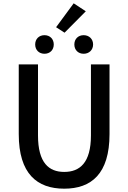

<svg xmlns="http://www.w3.org/2000/svg" viewBox="-20 -1124 773 1157"><path d="M367 13C530 13 640 -76 640 -316V-736H528V-308C528 -142 460 -88 367 -88C275 -88 209 -142 209 -308V-736H93V-316C93 -76 204 13 367 13ZM369 -927 497 -1056 424 -1104 318 -960ZM484 -800C517 -800 541 -823 541 -856C541 -889 517 -912 484 -912C451 -912 428 -889 428 -856C428 -823 451 -800 484 -800ZM192 -856C192 -823 215 -800 248 -800C281 -800 304 -823 304 -856C304 -889 281 -912 248 -912C215 -912 192 -889 192 -856Z"/></svg>

Font: Kinto Sans Med
Style: Regular
Weight: 500
Designer: Authors: Ryoko NISHIZUKA  (kana & ideographs); Paul D. Hunt (Latin, Greek & Cyrillic); Wenlong ZHANG  (bopomofo); Sandol
Foundry: Adobe Systems Incorporated, ookami Inc.
Version: Version 0.001